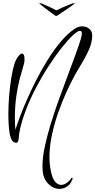

<svg xmlns="http://www.w3.org/2000/svg" viewBox="-20 -951 615 1239"><path d="M458 -931Q462 -931 462 -929Q462 -928 449.5 -918.5Q437 -909 418.5 -896.5Q400 -884 382 -872Q364 -860 354 -853Q346 -848 342 -848Q339 -848 331 -854Q321 -861 305 -873Q289 -885 272.5 -897.5Q256 -910 245 -919Q234 -928 234 -929Q234 -931 237 -931Q243 -931 263 -922.5Q283 -914 306.5 -903Q330 -892 344 -884Q359 -892 384 -903Q409 -914 431 -922.5Q453 -931 458 -931ZM364 268Q330 268 301 244Q272 220 261 183Q257 169 255.5 153.5Q254 138 254 121Q254 67 268.5 -2Q283 -71 306.5 -148.5Q330 -226 358.5 -304.5Q387 -383 414.5 -456.5Q442 -530 465 -592.5Q488 -655 501 -698Q508 -720 508 -734Q508 -752 496 -752Q481 -752 450 -723Q419 -694 379 -644Q339 -594 296 -528Q253 -462 214 -388Q175 -314 146 -238Q117 -162 104 -91Q103 -84 102 -69Q101 -54 97.5 -42Q94 -30 84 -30Q62 -31 53.5 -52Q45 -73 42 -91Q34 -144 34 -215Q34 -272 39 -333Q44 -394 53 -449Q62 -504 74 -542Q82 -566 96.5 -585.5Q111 -605 123 -605Q130 -605 134.5 -595Q139 -585 138 -559Q138 -548 128.5 -517.5Q119 -487 106.5 -439Q94 -391 85 -328Q76 -265 76 -189Q76 -153 79 -114Q88 -142 106.5 -192Q125 -242 152.5 -305Q180 -368 214.5 -435.5Q249 -503 289 -567Q329 -631 373 -683Q417 -735 463 -766Q486 -781 511 -781Q538 -781 557.5 -764Q577 -747 575 -716Q573 -674 554.5 -631.5Q536 -589 511.5 -549Q487 -509 466 -472Q437 -419 407.5 -354Q378 -289 353.5 -218Q329 -147 314 -75Q299 -3 299 64Q299 120 313 173Q324 212 340.5 227Q357 242 373 242Q391 242 406.5 232Q422 222 431.5 210.5Q441 199 440 197Q442 196 444 196Q451 196 447.5 205.5Q444 215 438 225.5Q432 236 429 239Q414 254 397.5 261Q381 268 364 268Z"/></svg>

Font: Inspiration
Style: Regular
Weight: 400
Designer: Robert E. Leuschke
Foundry: Robert E. Leuschke
Version: Version 2.010; ttfautohint (v1.8.3)